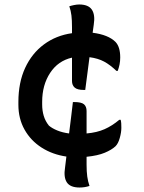

<svg xmlns="http://www.w3.org/2000/svg" viewBox="-20 -750 640 856"><path d="M305 -295H311Q343 -295 354.5 -285Q366 -275 366 -255Q366 -231 366 -205.5Q366 -180 366 -155Q412 -159 446 -174Q480 -189 512 -216H518Q520 -208 520.5 -200Q521 -192 521 -180Q521 -160 514 -135Q507 -110 495 -98Q478 -82 447 -69Q416 -56 366 -51Q366 -32 366 -16Q366 15 369 37Q372 59 379 79Q358 86 335 86Q293 86 278 63Q263 40 270 -3Q273 -25 276 -52Q214 -61 165.5 -92Q117 -123 89.5 -172Q62 -221 62 -283V-295Q62 -382 92 -447Q122 -512 176 -552Q230 -592 301 -602V-628Q301 -660 298.5 -681Q296 -702 289 -722Q298 -725 310.5 -727.5Q323 -730 333 -730Q374 -730 389.5 -707Q405 -684 398 -640Q396 -623 393 -604Q463 -595 495 -563Q516 -541 516 -494Q516 -477 513 -462.5Q510 -448 505 -434H499Q471 -461 444 -475.5Q417 -490 379 -495Q374 -458 369.5 -421.5Q365 -385 360 -349H354Q325 -349 313 -359.5Q301 -370 301 -389V-493Q239 -479 203.5 -425Q168 -371 168 -296V-284Q168 -257 175 -233.5Q182 -210 198 -190Q212 -178 235 -168.5Q258 -159 288 -155Q293 -192 297 -227.5Q301 -263 305 -295Z"/></svg>

Font: Recursive Sn Csl St Med
Style: Regular
Weight: 500
Version: Version 1.079;hotconv 1.0.112;makeotfexe 2.5.65598; ttfautoh